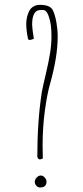

<svg xmlns="http://www.w3.org/2000/svg" viewBox="-20 -791 352 814"><path d="M106 -621.6Q111.3 -621.6 123.5 -626.5Q116.2 -672.4 116.2 -686.5Q116.2 -748.5 151.4 -748.5H162.6Q177.2 -748.5 186 -723.6Q193.8 -701.2 196 -681.2Q198.2 -661.1 198.2 -636.2Q198.2 -602.5 192.1 -564.5Q186 -526.4 173.3 -473.1Q161.6 -424.8 157.2 -399.9Q138.2 -276.9 138.2 -127Q140.6 -115.2 149.4 -115.2Q153.3 -115.2 160.2 -118.7Q160.6 -119.1 161.6 -118.2L160.6 -174.3Q160.6 -250.5 170.2 -321.5Q179.7 -392.6 192.9 -438Q206.5 -485.4 215.6 -537.6Q224.6 -589.8 224.6 -637.2Q224.6 -665.5 219 -697Q213.4 -728.5 203.6 -748.5Q191.9 -770.5 149.4 -770.5Q133.8 -770.5 121.8 -763.4Q109.9 -756.3 103.5 -743.7Q91.3 -719.2 91.3 -688.5Q91.3 -664.1 98.6 -626.5Q100.1 -621.6 106 -621.6ZM149.4 3.9Q177.2 3.9 177.2 -21Q177.2 -29.8 169.7 -38.3Q162.1 -46.9 153.3 -46.9Q143.6 -46.9 135.5 -38.3Q127.4 -29.8 127.4 -20Q127.4 -11.2 134 -3.7Q140.6 3.9 149.4 3.9Z"/></svg>

Font: Amatica SC
Style: Regular
Weight: 400
Version: Version 2.000